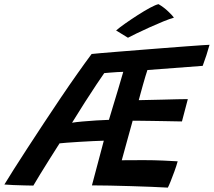

<svg xmlns="http://www.w3.org/2000/svg" viewBox="-78 -860 1000 898"><path d="M707 17.5Q675 15.5 629.5 13.8Q584 12 533.8 10.5Q483.5 9 435.8 8Q388 7 352 7Q365.5 -43.5 379.5 -96.5Q393.5 -149.5 407.5 -202Q387.5 -201.5 356.2 -200Q325 -198.5 292 -196.5Q259 -194.5 233.5 -192.5Q208 -190.5 200.5 -189.5Q176.5 -152 153 -114.5Q129.5 -77 109.8 -45Q90 -13 78 8Q64 8 37.5 7.2Q11 6.5 -16 5.5Q-43 4.5 -57.5 3Q-42 -23 -14 -67Q14 -111 49.8 -166.2Q85.5 -221.5 125.8 -282.2Q166 -343 206.2 -402.8Q246.5 -462.5 283.8 -515.2Q321 -568 350.5 -607.5Q359.5 -608.5 392.5 -611.5Q425.5 -614.5 473.8 -618.2Q522 -622 577.5 -626.5Q633 -631 688.2 -635.2Q743.5 -639.5 790 -643Q836.5 -646.5 866.8 -648.5Q897 -650.5 902 -650.5Q895.5 -626.5 887.5 -602.2Q879.5 -578 870 -552L611.5 -532.5Q608 -522.5 602.2 -503.2Q596.5 -484 590.2 -461.8Q584 -439.5 578.8 -420.5Q573.5 -401.5 571 -391.5Q585 -392 615.8 -392.5Q646.5 -393 683 -394Q719.5 -395 751.5 -395.8Q783.5 -396.5 800.5 -396.5L773 -292Q766 -292 743.2 -292.5Q720.5 -293 690.5 -293.5Q660.5 -294 629.8 -294.5Q599 -295 575.2 -295.2Q551.5 -295.5 542.5 -295.5Q530.5 -252 516.5 -201.5Q502.5 -151 491.5 -110.5Q514 -110.5 542.8 -110.8Q571.5 -111 596.5 -111Q641.5 -111 685.8 -109Q730 -107 753 -105.5Q747.5 -85 738 -59Q728.5 -33 719.8 -11.2Q711 10.5 707 17.5ZM259 -286Q276 -289 308 -291.8Q340 -294.5 374 -296.8Q408 -299 431.5 -299.5Q438.5 -324 450 -361.2Q461.5 -398.5 474.2 -441.2Q487 -484 498.5 -524Q488 -524 469.8 -522.8Q451.5 -521.5 434.2 -520.2Q417 -519 409.5 -518Q397.5 -501.5 372.8 -464.2Q348 -427 317.8 -379.8Q287.5 -332.5 259 -286ZM663.5 -840.5Q688.5 -826 709.2 -806Q730 -786 735.5 -777.5Q716 -772 685.2 -759.5Q654.5 -747 621.5 -732Q588.5 -717 561 -703.8Q533.5 -690.5 520.5 -683.5L465 -717.5Q480.5 -731 508.2 -750.5Q536 -770 566.8 -789.8Q597.5 -809.5 624 -823.8Q650.5 -838 663.5 -840.5Z"/></svg>

Font: Grandstander Medium
Style: Italic
Weight: 500
Italic angle: -15°
Designer: Tyler Finck
Foundry: Etcetera Type Co
Version: Version 1.200; ttfautohint (v1.8.3)